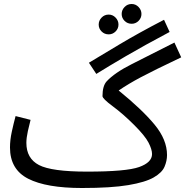

<svg xmlns="http://www.w3.org/2000/svg" viewBox="-20 -920 927 961"><path d="M816 -144Q816 -221 753.5 -296.5Q691 -372 574 -467Q622 -500 686 -534Q750 -568 887 -633L853 -707Q725 -642 639.5 -599Q554 -556 514 -513Q493 -490 493 -439Q493 -426 544.5 -388Q596 -350 652 -294Q706 -240 723.5 -206Q741 -172 741 -149Q741 -107 676.5 -84Q612 -61 416 -61L390 21Q537 21 622.5 6.5Q708 -8 749.5 -32Q791 -56 803.5 -85.5Q816 -115 816 -144ZM390 21 436 -11 416 -61Q238 -61 175 -94Q112 -127 112 -205Q112 -230 119.5 -264Q127 -298 133 -320L58 -339Q48 -302 39 -260.5Q30 -219 30 -182Q30 -72 121 -25.5Q212 21 390 21ZM462 -550Q523 -588 611 -639.5Q699 -691 829 -760L801 -821Q672 -754 577.5 -697.5Q483 -641 425 -606ZM639 -801Q659 -801 673.5 -815.5Q688 -830 688 -850Q688 -870 673.5 -885Q659 -900 639 -900Q618 -900 603.5 -885Q589 -870 589 -850Q589 -830 603.5 -815.5Q618 -801 639 -801ZM524 -748Q544 -748 558.5 -762.5Q573 -777 573 -797Q573 -817 558.5 -832Q544 -847 524 -847Q503 -847 488.5 -832Q474 -817 474 -797Q474 -777 488.5 -762.5Q503 -748 524 -748Z"/></svg>

Font: Noto Sans Arabic UI
Style: Regular
Weight: 400
Designer: Nadine Chahine - Monotype Design Team
Foundry: Monotype Imaging Inc.
Version: Version 1.900